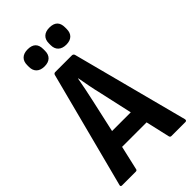

<svg xmlns="http://www.w3.org/2000/svg" viewBox="-256 -913 987 987"><g transform="rotate(-45 238.0 -419.0)"><path d="M8 0Q-4 0 0 -12L165 -646Q168 -655 177 -655H298Q307 -655 311 -646L477 -12Q479 0 468 0H367Q358 0 356 -9L326 -140H148L118 -9Q117 0 107 0ZM209 -414 169 -234H305L265 -414Q257 -447 250.5 -480.5Q244 -514 238 -548H236Q224 -481 209 -414ZM159 -714Q131 -714 115.5 -728.5Q100 -743 100 -769V-782Q100 -809 115.5 -823.5Q131 -838 159 -838Q217 -838 217 -782V-769Q217 -743 202 -728.5Q187 -714 159 -714ZM317 -714Q289 -714 273.5 -728.5Q258 -743 258 -769V-782Q258 -809 273.5 -823.5Q289 -838 317 -838Q375 -838 375 -782V-769Q375 -743 360 -728.5Q345 -714 317 -714Z"/></g></svg>

Font: Sofia Sans Condensed
Style: Bold
Weight: 700
Designer: Botio Nikoltchev, Ani Petrova
Foundry: lettersoup
Version: Version 4.101; ttfautohint (v1.8.4.7-5d5b)